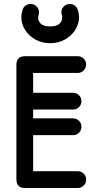

<svg xmlns="http://www.w3.org/2000/svg" viewBox="-20 -940 499 960"><path d="M368.8 -84Q386.2 -84 398.5 -71.8Q410.8 -59.5 410.8 -42Q410.8 -24.5 398.5 -12.2Q386.2 0 368.8 0H105.5Q62 0 62 -43.5V-615.5Q62 -659 105.5 -659H368.8Q386.2 -659 398.5 -646.8Q410.8 -634.5 410.8 -617.2Q410.8 -600.5 398.5 -587.9Q386.2 -575.2 368.8 -575.2H145.8V-84ZM345.5 -348.2Q362.8 -348.2 375 -336Q387.2 -323.8 387.2 -306.2Q387.2 -288.8 375 -276.5Q362.8 -264.2 345.5 -264.2H104Q86.5 -264.2 74.2 -276.5Q62 -288.8 62 -306.2Q62 -323.8 74.2 -336Q86.5 -348.2 104 -348.2ZM345.5 -476Q362.8 -476 375 -463.9Q387.2 -451.8 387.2 -434.2Q387.2 -416.8 375 -404.5Q362.8 -392.2 345.5 -392.2H104Q86.5 -392.2 74.2 -404.5Q62 -416.8 62 -434.2Q62 -451.8 74.2 -463.9Q86.5 -476 104 -476ZM290.5 -862Q289 -866 287.9 -870.1Q286.8 -874.2 286.8 -878.2Q286.8 -895.5 299 -907.9Q311.2 -920.2 328.8 -920.2Q342.2 -920.2 352.6 -913Q363 -905.8 367.8 -894.5Q371 -886.2 373.1 -875.2Q375.2 -864.2 375.2 -855Q375.2 -820 355.9 -789.9Q336.5 -759.8 303.9 -741.9Q271.2 -724 231 -724Q190.8 -724 158.1 -741.8Q125.5 -759.5 106.1 -789.2Q86.8 -819 86.8 -855Q86.8 -864.2 88.5 -873.4Q90.2 -882.5 92.2 -889.2Q96 -903.5 107.5 -911.9Q119 -920.2 133.2 -920.2Q150 -920.2 162.6 -907.9Q175.2 -895.5 175.2 -878Q175.2 -875 174.5 -872.2Q173.8 -869.5 173.8 -867.2Q171.8 -862 171.1 -857Q170.5 -852 170.5 -855Q170.5 -832.5 185.6 -820.1Q200.8 -807.8 231 -807.8Q261.2 -807.8 276.2 -820.2Q291.2 -832.8 291.2 -855Q291.2 -857.2 291 -858.9Q290.8 -860.5 290.5 -862Z"/></svg>

Font: Libertine-Super Thin
Style: Regular
Weight: 100
Designer: Bastien Sozeau
Foundry: NBR — Bastien Sozeau
Version: Version 2.003;gftools[0.9.33]